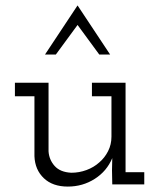

<svg xmlns="http://www.w3.org/2000/svg" viewBox="-20 -680 587 708"><path d="M394 -97 393 -52 394 0H512V-45H443V-375H319V-325H391V-176Q391 -147 378.5 -122.5Q366 -98 346 -81Q326 -63 299 -53Q272 -43 243 -43Q202 -45 181.5 -68Q161 -91 159 -122V-375H35V-325H107V-104Q109 -54 141.5 -23Q174 8 230 8Q285 8 329.5 -20.5Q374 -49 394 -97ZM186 -479Q206 -506 226 -533.5Q246 -561 266 -588Q286 -561 306 -533.5Q326 -506 346 -479H386Q356 -524 326 -569.5Q296 -615 266 -660Q236 -615 206 -569.5Q176 -524 146 -479Z"/></svg>

Font: Josefin Slab Thin Medium
Style: Regular
Weight: 500
Version: Version 2.000